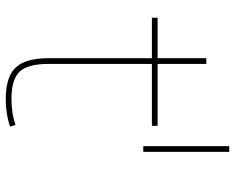

<svg xmlns="http://www.w3.org/2000/svg" viewBox="-95 -715 820 670"><g transform="rotate(90 315.0 -380.0)"><path d="M183 -140V-500H42V-520H183V-690H203V-520H419V-500H203V-140Q203 -67 230 -38.5Q257 -10 326 -10Q375 -10 416 -24L422 -5Q377 10 326 10Q249 10 216 -24.5Q183 -59 183 -140ZM490 -770H510V-470H490Z"/></g></svg>

Font: Enso Thin
Style: Regular
Weight: 100
Designer: Coji Morishita
Foundry: UNDERFOREST DESIGN
Version: Version 1.000